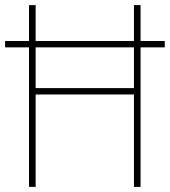

<svg xmlns="http://www.w3.org/2000/svg" viewBox="-20 -734 667 754"><path d="M94 0V-548H0V-573H94V-714H120V-573H506V-714H532V-573H627V-548H532V0H506V-363H120V0ZM120 -388H506V-548H120Z"/></svg>

Font: Noto Sans Tamil SemiCondensed Thin
Style: Regular
Weight: 100
Width: 4
Designer: Jelle Bosma - Monotype Design Team
Foundry: Monotype Imaging Inc.
Version: Version 2.004; ttfautohint (v1.8.4.7-5d5b)